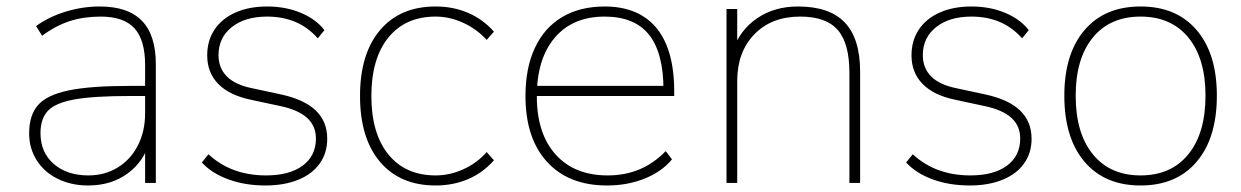

<svg xmlns="http://www.w3.org/2000/svg" viewBox="-20 -567 3846 595"><path d="M70.3 -153.3Q70.3 -210 97.7 -241.2Q125 -272.5 191.9 -286.6Q258.8 -300.8 381.8 -300.8H442.4V-269.5H382.8Q269.5 -269.5 210.4 -258.8Q151.4 -248 128.4 -223.6Q105.5 -199.2 105.5 -154.3Q105.5 -94.7 146.5 -59.1Q187.5 -23.4 253.9 -23.4Q304.7 -23.4 344.7 -47.9Q384.8 -72.3 407.2 -116.2Q429.7 -160.2 429.7 -215.8V-365.2Q429.7 -443.4 396.5 -479.5Q363.3 -515.6 292 -515.6Q239.3 -515.6 195.8 -501.5Q152.3 -487.3 110.4 -456.1L91.8 -486.3Q130.9 -514.6 183.1 -530.8Q235.4 -546.9 289.1 -546.9Q377 -546.9 419.9 -502.4Q462.9 -458 462.9 -368.2V0H429.7V-129.9H444.3Q426.8 -67.4 376 -29.8Q325.2 7.8 252.9 7.8Q201.2 7.8 159.2 -12.7Q117.2 -33.2 93.8 -70.3Q70.3 -107.4 70.3 -153.3Z M605.5 -63.5 626 -88.9Q662.1 -55.7 706.5 -39.6Q751 -23.4 804.7 -23.4Q877 -23.4 918 -53.7Q959 -84 959 -137.7Q959 -176.8 931.6 -201.7Q904.3 -226.6 848.6 -238.3L757.8 -257.8Q691.4 -271.5 656.7 -306.6Q622.1 -341.8 622.1 -395.5Q622.1 -441.4 645 -475.6Q668 -509.8 710 -528.3Q752 -546.9 807.6 -546.9Q865.2 -546.9 912.1 -527.3Q959 -507.8 985.4 -473.6L964.8 -448.2Q934.6 -482.4 895.5 -499Q856.4 -515.6 807.6 -515.6Q739.3 -515.6 698.2 -482.9Q657.2 -450.2 657.2 -396.5Q657.2 -356.4 682.6 -330.6Q708 -304.7 759.8 -293.9L850.6 -274.4Q922.9 -258.8 958.5 -224.6Q994.1 -190.4 994.1 -136.7Q994.1 -92.8 970.7 -60.1Q947.3 -27.3 903.8 -9.8Q860.4 7.8 802.7 7.8Q739.3 7.8 687.5 -11.2Q635.7 -30.3 605.5 -63.5Z M1095.7 -269.5Q1095.7 -400.4 1157.7 -473.6Q1219.7 -546.9 1330.1 -546.9Q1384.8 -546.9 1431.2 -526.9Q1477.5 -506.8 1510.7 -468.8L1488.3 -443.4Q1457 -477.5 1415 -496.6Q1373 -515.6 1330.1 -515.6Q1236.3 -515.6 1183.6 -450.7Q1130.9 -385.7 1130.9 -269.5Q1130.9 -153.3 1183.6 -88.4Q1236.3 -23.4 1330.1 -23.4Q1374 -23.4 1416 -42.5Q1458 -61.5 1488.3 -95.7L1510.7 -70.3Q1477.5 -32.2 1431.2 -12.2Q1384.8 7.8 1330.1 7.8Q1219.7 7.8 1157.7 -65.4Q1095.7 -138.7 1095.7 -269.5Z M1608.4 -269.5Q1608.4 -356.4 1637.7 -418.9Q1667 -481.4 1722.2 -514.2Q1777.3 -546.9 1854.5 -546.9Q1923.8 -546.9 1972.2 -517.1Q2020.5 -487.3 2044.9 -428.7Q2069.3 -370.1 2069.3 -285.2V-269.5H1626V-300.8H2056.6L2036.1 -288.1Q2036.1 -403.3 1991.2 -459.5Q1946.3 -515.6 1853.5 -515.6Q1754.9 -515.6 1699.2 -450.2Q1643.6 -384.8 1643.6 -268.6Q1643.6 -153.3 1701.7 -88.4Q1759.8 -23.4 1863.3 -23.4Q1917 -23.4 1961.4 -42Q2005.9 -60.5 2043 -98.6L2062.5 -73.2Q2031.2 -35.2 1978 -13.7Q1924.8 7.8 1861.3 7.8Q1742.2 7.8 1675.3 -65.4Q1608.4 -138.7 1608.4 -269.5Z M2231.4 -539.1H2264.6V-411.1H2251Q2273.4 -474.6 2326.7 -510.7Q2379.9 -546.9 2453.1 -546.9Q2550.8 -546.9 2598.1 -497.1Q2645.5 -447.3 2645.5 -344.7V0H2612.3V-340.8Q2612.3 -432.6 2576.2 -474.1Q2540 -515.6 2460 -515.6Q2371.1 -515.6 2317.9 -460.9Q2264.6 -406.2 2264.6 -315.4V0H2231.4Z M2788.1 -63.5 2808.6 -88.9Q2844.7 -55.7 2889.2 -39.6Q2933.6 -23.4 2987.3 -23.4Q3059.6 -23.4 3100.6 -53.7Q3141.6 -84 3141.6 -137.7Q3141.6 -176.8 3114.3 -201.7Q3086.9 -226.6 3031.2 -238.3L2940.4 -257.8Q2874 -271.5 2839.4 -306.6Q2804.7 -341.8 2804.7 -395.5Q2804.7 -441.4 2827.6 -475.6Q2850.6 -509.8 2892.6 -528.3Q2934.6 -546.9 2990.2 -546.9Q3047.9 -546.9 3094.7 -527.3Q3141.6 -507.8 3168 -473.6L3147.5 -448.2Q3117.2 -482.4 3078.1 -499Q3039.1 -515.6 2990.2 -515.6Q2921.9 -515.6 2880.9 -482.9Q2839.8 -450.2 2839.8 -396.5Q2839.8 -356.4 2865.2 -330.6Q2890.6 -304.7 2942.4 -293.9L3033.2 -274.4Q3105.5 -258.8 3141.1 -224.6Q3176.8 -190.4 3176.8 -136.7Q3176.8 -92.8 3153.3 -60.1Q3129.9 -27.3 3086.4 -9.8Q3043 7.8 2985.4 7.8Q2921.9 7.8 2870.1 -11.2Q2818.4 -30.3 2788.1 -63.5Z M3278.3 -270.5Q3278.3 -400.4 3340.8 -473.6Q3403.3 -546.9 3514.6 -546.9Q3626 -546.9 3688.5 -473.6Q3751 -400.4 3751 -270.5Q3751 -139.6 3688.5 -65.9Q3626 7.8 3514.6 7.8Q3403.3 7.8 3340.8 -65.9Q3278.3 -139.6 3278.3 -270.5ZM3715.8 -270.5Q3715.8 -385.7 3662.6 -450.7Q3609.4 -515.6 3514.6 -515.6Q3419.9 -515.6 3366.7 -450.7Q3313.5 -385.7 3313.5 -270.5Q3313.5 -154.3 3366.7 -88.9Q3419.9 -23.4 3514.6 -23.4Q3609.4 -23.4 3662.6 -88.9Q3715.8 -154.3 3715.8 -270.5Z"/></svg>

Font: Min Sans VF VF
Style: Regular
Weight: 400
Designer: Jinseong-Kim, NotoSansCJK, Nunito
Foundry: Jinseong-Kim
Version: Version 1.420;Glyphs 3.1.2 (3151)